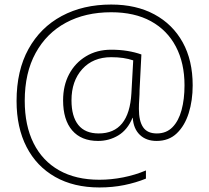

<svg xmlns="http://www.w3.org/2000/svg" viewBox="-20 -728 922 846"><path d="M829 -352Q829 -285 811.5 -229.5Q794 -174 759 -140.5Q724 -107 670 -107Q624 -107 596 -134Q568 -161 565 -209H564Q542 -156 501.5 -131.5Q461 -107 412 -107Q338 -107 298 -153.5Q258 -200 258 -286Q258 -351 284.5 -401Q311 -451 359 -480Q407 -509 470 -509Q508 -509 541.5 -503.5Q575 -498 603 -488L595 -331Q595 -313 593.5 -291Q592 -269 592 -248Q592 -195 610.5 -167.5Q629 -140 671 -140Q713 -140 740 -167.5Q767 -195 780 -243Q793 -291 793 -352Q793 -450 755 -522.5Q717 -595 645 -634.5Q573 -674 470 -674Q356 -674 270.5 -628Q185 -582 137 -494.5Q89 -407 89 -284Q89 -175 128 -97Q167 -19 240.5 22.5Q314 64 418 64Q470 64 523 53.5Q576 43 623 23V59Q579 77 527.5 87.5Q476 98 418 98Q305 98 223 51.5Q141 5 97 -80.5Q53 -166 53 -283Q53 -417 105.5 -512Q158 -607 252 -657.5Q346 -708 470 -708Q580 -708 660.5 -664.5Q741 -621 785 -541.5Q829 -462 829 -352ZM295 -286Q295 -215 325 -177.5Q355 -140 415 -140Q549 -140 559 -317L567 -462Q546 -469 522.5 -472.5Q499 -476 470 -476Q390 -476 342.5 -423.5Q295 -371 295 -286Z"/></svg>

Font: Noto Sans Kannada ExtraLight
Style: Regular
Weight: 200
Designer: Jelle Bosma - Monotype Design Team
Foundry: Monotype Imaging Inc.
Version: Version 2.005; ttfautohint (v1.8.4.7-5d5b)